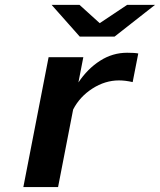

<svg xmlns="http://www.w3.org/2000/svg" viewBox="-20 -763 652 783"><path d="M521 -428.2Q491.2 -435.1 465.3 -435.1Q408.7 -435.1 356.9 -401.9Q305.2 -368.7 278.3 -316.4L216.8 0H75.2L178.2 -529.8H319.8L299.8 -426.8Q336.9 -482.4 387.9 -515.1Q439 -547.9 498.5 -547.9Q529.3 -547.9 543.9 -544.9ZM386.7 -668.5 498.5 -743.2H612.3L447.3 -613.8H305.2L190.4 -743.2H304.2Z"/></svg>

Font: Aurulent Sans
Style: BoldItalic
Weight: 700
Italic angle: -11°
Version: Version 2007.05.04